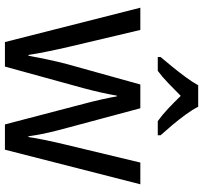

<svg xmlns="http://www.w3.org/2000/svg" viewBox="-42 -764 805 760"><g transform="rotate(90 360.0 -383.5)"><path d="M391 -311Q381 -348 373 -384Q365 -420 361 -444H358Q354 -419 346 -383Q338 -347 328 -310L243 -1H146L10 -537H98L164 -258Q174 -215 183 -171Q192 -127 197 -94H200Q205 -122 214 -165Q223 -208 233 -246L314 -537H408L486 -246Q495 -214 504.5 -173Q514 -132 519 -94H522Q525 -117 533 -156Q541 -195 551 -237L623 -537H709L572 -1H472ZM402 -766Q413 -744 433 -716.5Q453 -689 475 -663Q497 -637 515 -617V-606H459Q435 -623 409.5 -647Q384 -671 359 -697Q333 -671 308 -647Q283 -623 260 -606H205V-617Q223 -638 244.5 -664.5Q266 -691 285.5 -717.5Q305 -744 317 -766Z"/></g></svg>

Font: Noto Sans Kannada SemiCondensed
Style: Regular
Weight: 400
Width: 4
Designer: Jelle Bosma - Monotype Design Team
Foundry: Monotype Imaging Inc.
Version: Version 2.005; ttfautohint (v1.8.4.7-5d5b)